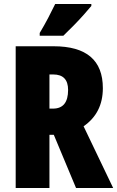

<svg xmlns="http://www.w3.org/2000/svg" viewBox="-20 -1040 590 967"><path d="M250 -807Q498 -807 498 -596Q498 -471 401 -404L550 -93H363L251 -361H229V-93H59V-807ZM248 -665H229V-493H247Q323 -493 323 -587Q323 -665 248 -665ZM440 -1010Q426 -993 402.5 -966.5Q379 -940 351.5 -912Q324 -884 299 -860H180V-874Q204 -914 223 -950.5Q242 -987 258 -1020H440Z"/></svg>

Font: Noto Sans Kannada UI ExtraCondensed Black
Style: Regular
Weight: 900
Width: 2
Designer: Jelle Bosma - Monotype Design Team
Foundry: Monotype Imaging Inc.
Version: Version 2.005; ttfautohint (v1.8.4.7-5d5b)